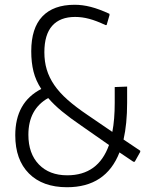

<svg xmlns="http://www.w3.org/2000/svg" viewBox="-20 -773 625 805"><path d="M261 12Q159 12 101.5 -45.5Q44 -103 44 -206Q44 -344 153 -400Q130 -435 120.5 -473Q111 -511 111 -558Q111 -655 157.5 -704Q204 -753 293 -753Q326 -753 361 -744Q396 -735 439 -715V-709L427 -668H422Q384 -686 354 -694Q324 -702 295 -702Q232 -702 199 -665Q166 -628 166 -554Q166 -515 176 -481.5Q186 -448 207.5 -416.5Q229 -385 263.5 -354.5Q298 -324 347 -291L451 -220Q456 -246 458.5 -276.5Q461 -307 461 -342V-408L513 -410V-342Q513 -254 498 -188L568 -141V-136L545 -95H539L481 -134Q424 12 261 12ZM321 -246Q274 -278 240 -306Q206 -334 182 -362Q99 -315 99 -208Q99 -129 143 -83.5Q187 -38 262 -38Q392 -38 437 -165Z"/></svg>

Font: Encode Sans Compressed
Style: Light
Weight: 300
Designer: Pablo Impallari, Andres Torresi
Foundry: Pablo Impallari, Andres Torresi
Version: Version 1.000; ttfautohint (v1.00) -l 8 -r 50 -G 200 -x 14 -